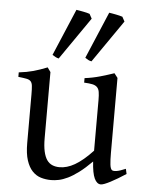

<svg xmlns="http://www.w3.org/2000/svg" viewBox="-53 -770 636 829"><g transform="rotate(5 265.0 -356.0)"><path d="M522 -40Q503.9 -28.3 487.3 -18.3Q470.7 -8.3 456.5 -1Q442.4 6.3 431.6 10.5Q420.9 14.6 415 14.6Q397.9 14.6 387.2 -8.1Q376.5 -30.8 373.5 -81.1Q343.3 -50.8 318.1 -32Q293 -13.2 271.7 -2.9Q250.5 7.3 232.7 11Q214.8 14.6 199.2 14.6Q176.3 14.6 155.3 8.3Q134.3 2 118.2 -14.9Q102.1 -31.7 92.5 -61Q83 -90.3 83 -136.2V-347.2Q83 -370.6 81.5 -383.5Q80.1 -396.5 74 -403.1Q67.9 -409.7 55.2 -412.1Q42.5 -414.6 20 -417V-436.5Q37.6 -438.5 53 -441.4Q68.4 -444.3 82.8 -448.2Q97.2 -452.1 111.8 -457.3Q126.5 -462.4 142.6 -468.8L156.2 -449.7V-163.1Q156.2 -128.9 161.4 -106Q166.5 -83 176 -69.3Q185.5 -55.7 199.5 -49.8Q213.4 -43.9 231 -43.9Q246.6 -43.9 262.9 -48.6Q279.3 -53.2 296.6 -63.2Q314 -73.2 333 -89.1Q352.1 -105 373.5 -127.9V-347.2Q373.5 -369.1 371.3 -382.3Q369.1 -395.5 361.8 -402.8Q354.5 -410.2 341.1 -413.1Q327.6 -416 305.2 -417V-436.5Q340.3 -440.9 372.6 -450.2Q404.8 -459.5 432.1 -468.8L446.8 -449.7V-124Q446.8 -93.8 449 -74.7Q451.2 -55.7 458 -50.8Q463.9 -46.9 478 -49.1Q492.2 -51.3 517.1 -62ZM186.5 -511.2Q178.2 -513.2 173.3 -515.9Q168.5 -518.6 158.7 -524.4L244.6 -727.1Q250.5 -726.1 258.5 -724.9Q266.6 -723.6 274.7 -721.9Q282.7 -720.2 290.3 -718.5Q297.9 -716.8 302.7 -714.8L313.5 -694.8ZM328.6 -511.2Q319.3 -513.2 314.5 -515.9Q309.6 -518.6 300.8 -524.4L386.7 -727.1Q392.6 -726.1 400.4 -724.9Q408.2 -723.6 416.3 -721.9Q424.3 -720.2 431.9 -718.5Q439.5 -716.8 444.8 -714.8L455.6 -694.8Z"/></g></svg>

Font: Noto Serif Devanagari
Style: Regular
Weight: 400
Designer: Monotype Design Team
Foundry: Monotype Imaging Inc.
Version: Version 1.01